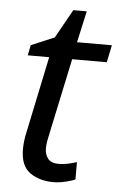

<svg xmlns="http://www.w3.org/2000/svg" viewBox="-50 -694 464 741"><g transform="rotate(5 182.0 -324.0)"><path d="M185 10Q131 10 94 -16Q57 -42 57 -107Q57 -139 66 -178L127 -469H44L52 -509L142 -547L204 -658H256L229 -536H364L350 -469H216L154 -177Q151 -164 148 -147.5Q145 -131 145 -117Q145 -94 157.5 -78Q170 -62 198 -62Q216 -62 233 -65.5Q250 -69 269 -75V-8Q257 -2 232 4Q207 10 185 10Z"/></g></svg>

Font: Noto Sans
Style: Italic
Weight: 400
Italic angle: -12°
Designer: Monotype Design Team
Foundry: Monotype Imaging Inc.
Version: Version 2.013; ttfautohint (v1.8.4.7-5d5b)